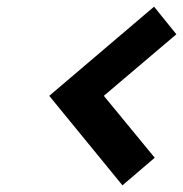

<svg xmlns="http://www.w3.org/2000/svg" viewBox="-20 -657 550 577"><path d="M348 -100 128 -369 443 -637 510 -554 292 -369 445 -183Z"/></svg>

Font: Tomorrow SemiBold
Style: Italic
Weight: 600
Italic angle: -10°
Designer: Tony de Marco, Monica Rizzolli
Foundry: Just in Type
Version: Version 2.002